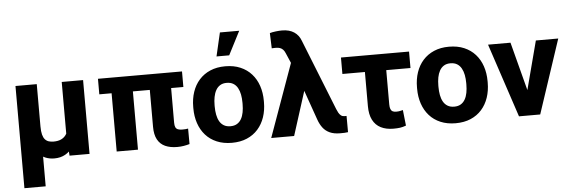

<svg xmlns="http://www.w3.org/2000/svg" viewBox="-57 -974 4071 1369"><g transform="rotate(-5 1978.5 -289.5)"><path d="M397.9 -528.3H550.8V0H407.7L397.9 -122.1ZM415.5 -245.6 478.5 -246.6Q478.5 -190.9 467.3 -144Q456.1 -97.2 433.3 -62.5Q410.6 -27.8 377 -8.8Q343.3 10.3 298.3 10.3Q263.7 10.3 235.1 -1.5Q206.5 -13.2 185.3 -38.1Q164.1 -63 150.9 -102.1L139.2 -225.6H219.2Q219.2 -189.9 225.1 -167.2Q231 -144.5 242.2 -132.1Q253.4 -119.6 268.8 -114.7Q284.2 -109.9 303.7 -109.9Q335.4 -109.9 357.2 -120.1Q378.9 -130.4 391.6 -148.4Q404.3 -166.5 409.9 -191.4Q415.5 -216.3 415.5 -245.6ZM66.9 -528.3H219.2V203.1H66.9Z M1258.8 -528.3V-417H657.2V-528.3ZM897.5 -528.3V0H745.1V-528.3ZM1018.6 -528.3H1171.4L1170.9 -169.9Q1170.9 -147.9 1176.5 -136.2Q1182.1 -124.5 1194.3 -119.9Q1206.5 -115.2 1225.6 -115.2Q1239.3 -115.2 1249 -116.2Q1258.8 -117.2 1266.6 -118.7L1267.1 -7.8Q1247.1 -2 1225.3 1.7Q1203.6 5.4 1177.7 5.4Q1128.4 5.4 1092.5 -10.7Q1056.6 -26.9 1037.6 -61.8Q1018.6 -96.7 1018.6 -152.8Z M1316.4 -258.8V-269Q1316.4 -327.1 1333 -376.2Q1349.6 -425.3 1381.8 -461.4Q1414.1 -497.6 1460.9 -517.8Q1507.8 -538.1 1568.4 -538.1Q1629.9 -538.1 1677 -517.8Q1724.1 -497.6 1756.3 -461.4Q1788.6 -425.3 1805.2 -376.2Q1821.8 -327.1 1821.8 -269V-258.8Q1821.8 -201.2 1805.2 -152.1Q1788.6 -103 1756.3 -66.7Q1724.1 -30.3 1677.2 -10.3Q1630.4 9.8 1569.3 9.8Q1508.8 9.8 1461.4 -10.3Q1414.1 -30.3 1381.8 -66.7Q1349.6 -103 1333 -152.1Q1316.4 -201.2 1316.4 -258.8ZM1469.2 -269V-258.8Q1469.2 -227.5 1474.4 -200.2Q1479.5 -172.9 1491.2 -152.3Q1502.9 -131.8 1522.2 -120.4Q1541.5 -108.9 1569.3 -108.9Q1597.2 -108.9 1616.2 -120.4Q1635.3 -131.8 1647 -152.3Q1658.7 -172.9 1663.8 -200.2Q1668.9 -227.5 1668.9 -258.8V-269Q1668.9 -299.8 1663.8 -326.9Q1658.7 -354 1647 -375Q1635.3 -396 1616 -407.7Q1596.7 -419.4 1568.4 -419.4Q1541 -419.4 1522 -407.7Q1502.9 -396 1491.2 -375Q1479.5 -354 1474.4 -326.9Q1469.2 -299.8 1469.2 -269ZM1513.2 -613.3 1552.2 -781.7H1690.4L1604 -613.3Z M2121.1 -333 2015.1 0H1851.1L2045.9 -543L2149.9 -541.5ZM1994.1 -757.3Q2021 -757.3 2042.5 -751.5Q2064 -745.6 2080.6 -734.6Q2097.2 -723.6 2109.4 -707.8Q2121.6 -691.9 2128.9 -671.9L2330.6 -165Q2335.9 -151.4 2343 -138.7Q2350.1 -126 2360.1 -117.9Q2370.1 -109.9 2383.8 -109.9Q2388.2 -109.9 2392.1 -109.9Q2396 -109.9 2399.9 -109.9L2400.4 6.3Q2388.7 8.3 2374.8 8.8Q2360.8 9.3 2343.3 9.3Q2299.8 9.3 2269.8 -4.4Q2239.7 -18.1 2220.7 -43.2Q2201.7 -68.4 2189.9 -102.1L2061 -468.3L2006.8 -593.8Q2000.5 -609.4 1991.2 -619.1Q1981.9 -628.9 1969.5 -633.3Q1957 -637.7 1940.9 -637.7Q1933.6 -637.7 1927 -637.5Q1920.4 -637.2 1910.6 -636.7L1906.7 -746.1Q1924.8 -751.5 1950 -754.4Q1975.1 -757.3 1994.1 -757.3Z M2883.8 -528.3V-410.6H2396.5V-528.3ZM2557.6 -528.3H2710.4V-165Q2710.4 -144.5 2715.3 -132.1Q2720.2 -119.6 2730 -114.5Q2739.7 -109.4 2754.9 -109.4Q2772 -109.4 2781.2 -111.6Q2790.5 -113.8 2803.7 -116.7L2815.9 -4.4Q2792.5 4.4 2772.2 7.1Q2752 9.8 2725.6 9.8Q2672.9 9.8 2635.3 -9.3Q2597.7 -28.3 2577.6 -67.4Q2557.6 -106.4 2557.6 -166Z M2918 -258.8V-269Q2918 -327.1 2934.6 -376.2Q2951.2 -425.3 2983.4 -461.4Q3015.6 -497.6 3062.5 -517.8Q3109.4 -538.1 3169.9 -538.1Q3231.4 -538.1 3278.6 -517.8Q3325.7 -497.6 3357.9 -461.4Q3390.1 -425.3 3406.7 -376.2Q3423.3 -327.1 3423.3 -269V-258.8Q3423.3 -201.2 3406.7 -152.1Q3390.1 -103 3357.9 -66.7Q3325.7 -30.3 3278.8 -10.3Q3231.9 9.8 3170.9 9.8Q3110.4 9.8 3063 -10.3Q3015.6 -30.3 2983.4 -66.7Q2951.2 -103 2934.6 -152.1Q2918 -201.2 2918 -258.8ZM3070.8 -269V-258.8Q3070.8 -227.5 3075.9 -200.2Q3081.1 -172.9 3092.8 -152.3Q3104.5 -131.8 3123.8 -120.4Q3143.1 -108.9 3170.9 -108.9Q3198.7 -108.9 3217.8 -120.4Q3236.8 -131.8 3248.5 -152.3Q3260.3 -172.9 3265.4 -200.2Q3270.5 -227.5 3270.5 -258.8V-269Q3270.5 -299.8 3265.4 -326.9Q3260.3 -354 3248.5 -375Q3236.8 -396 3217.5 -407.7Q3198.2 -419.4 3169.9 -419.4Q3142.6 -419.4 3123.5 -407.7Q3104.5 -396 3092.8 -375Q3081.1 -354 3075.9 -326.9Q3070.8 -299.8 3070.8 -269Z M3681.2 -107.9 3791.5 -528.3H3951.7L3776.4 0H3680.2ZM3609.9 -528.3 3719.7 -107.4 3720.7 0H3624.5L3449.2 -528.3Z"/></g></svg>

Font: Roboto ExtraBold
Style: Regular
Weight: 800
Designer: Christian Robertson
Foundry: Google
Version: Version 3.009; 2024